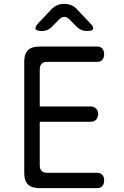

<svg xmlns="http://www.w3.org/2000/svg" viewBox="-20 -970 640 990"><path d="M185 -421H447Q465 -421 475.5 -410Q486 -399 486 -382Q486 -364 475.5 -353Q465 -342 447 -342H185V-118Q185 -99 194.5 -89Q204 -79 223 -79H481Q499 -79 508 -68Q517 -57 517 -40Q517 -22 508 -11Q499 0 481 0H183Q143 0 124 -19Q105 -38 105 -77V-653Q105 -692 124 -711Q143 -730 183 -730H481Q499 -730 508 -719Q517 -708 517 -690Q517 -673 508 -662Q499 -651 481 -651H223Q204 -651 194.5 -641Q185 -631 185 -612ZM197 -810Q168 -810 163.5 -820.5Q159 -831 179 -852L246 -923Q260 -937 276 -943.5Q292 -950 311 -950Q330 -950 346.5 -943.5Q363 -937 376 -923L444 -851Q464 -831 460 -820.5Q456 -810 427 -810Q413 -810 400.5 -815Q388 -820 378 -830L338 -870Q325 -883 311.5 -883Q298 -883 285 -870L247 -831Q237 -821 224.5 -815.5Q212 -810 197 -810Z"/></svg>

Font: Maple Mono NL Light
Style: Regular
Weight: 300
Monospace: yes
Designer: subframe7536
Version: Version 7.000